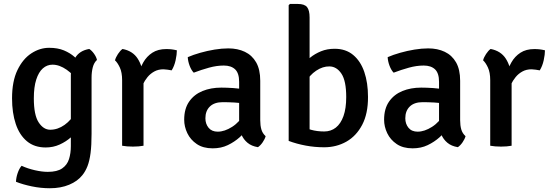

<svg xmlns="http://www.w3.org/2000/svg" viewBox="-20 -756 2852 996"><path d="M483 -445Q467.5 -431 461.2 -406.5Q455 -382 455 -353.5V-62Q455 -2.5 449.8 38Q444.5 78.5 433.8 106Q423 133.5 407 153Q382.5 184 339 202.2Q295.5 220.5 238.5 220.5Q192 220.5 145 210.8Q98 201 63 187Q63.5 166 71.5 142.2Q79.5 118.5 92 104Q123.5 118.5 160.8 127Q198 135.5 228 135.5Q276.5 135.5 302.5 117.5Q328.5 99.5 338 69.2Q347.5 39 347.5 2V-367.5Q347.5 -417.5 369.8 -455.5Q392 -493.5 443 -502Q456 -494 468 -477Q480 -460 483 -445ZM42.5 -246Q42.5 -334.5 70.5 -392.5Q98.5 -450.5 142.5 -479.2Q186.5 -508 235 -508Q279.5 -508 311.8 -494.5Q344 -481 367 -460.5Q390 -440 406.5 -418.5L390.5 -324.5Q364 -367.5 326.2 -394Q288.5 -420.5 252.5 -420.5Q224 -420.5 202.2 -401.2Q180.5 -382 168 -343.2Q155.5 -304.5 155.5 -246Q155.5 -159.5 180.5 -121.2Q205.5 -83 240.5 -83Q279.5 -83 315 -108.2Q350.5 -133.5 371 -174L387.5 -90Q373.5 -66.5 348.2 -44Q323 -21.5 289.5 -6.2Q256 9 217 9Q158.5 9 119.8 -23.2Q81 -55.5 61.8 -112.8Q42.5 -170 42.5 -246Z M897.5 -495Q897.5 -473.5 891 -443.5Q884.5 -413.5 870.5 -391Q860 -393.5 849.5 -394.5Q839 -395.5 828 -396.5Q801 -396.5 780.5 -385.2Q760 -374 745.2 -356Q730.5 -338 720.2 -315.8Q710 -293.5 702.5 -271.5L687 -291Q688.5 -327 697 -364Q705.5 -401 723.2 -432.2Q741 -463.5 770.2 -482.5Q799.5 -501.5 842.5 -501.5Q857.5 -501.5 870.2 -500Q883 -498.5 897.5 -495ZM576.5 -443Q580.5 -458.5 592 -476Q603.5 -493.5 615.5 -502Q668.5 -492 694.5 -451.5Q720.5 -411 724.5 -349.5V0Q700.5 4.5 669.5 4.5Q638 4.5 613.5 0V-340Q613.5 -380.5 601.5 -406Q589.5 -431.5 576.5 -443Z M935.5 -135Q935.5 -192 961.2 -229Q987 -266 1030.5 -283.8Q1074 -301.5 1128 -301.5Q1155 -301.5 1190.2 -299.2Q1225.5 -297 1255.5 -290V-216.5Q1229.5 -222.5 1196.5 -224.2Q1163.5 -226 1135.5 -226Q1092 -226 1068.8 -203.5Q1045.5 -181 1045.5 -142.5Q1045.5 -113.5 1062 -93.2Q1078.5 -73 1109.5 -73Q1145 -73 1184.2 -98Q1223.5 -123 1250.5 -170.5L1267 -88.5Q1249 -67 1222.8 -43.5Q1196.5 -20 1161.8 -3.2Q1127 13.5 1083.5 13.5Q1033.5 13.5 1000.8 -8.8Q968 -31 951.8 -65Q935.5 -99 935.5 -135ZM1358 -49.5Q1354 -34.5 1342.5 -17.8Q1331 -1 1318 7.5Q1284.5 2 1263.8 -15.5Q1243 -33 1232.8 -57.2Q1222.5 -81.5 1220.5 -108V-331.5Q1220.5 -376.5 1199.8 -396.2Q1179 -416 1141 -416Q1104 -416 1064.2 -405Q1024.5 -394 985 -379Q972 -392.5 963.5 -415.5Q955 -438.5 954 -459.5Q982.5 -472 1018.8 -482.2Q1055 -492.5 1093 -498.8Q1131 -505 1164.5 -505Q1213 -505 1250.2 -487.2Q1287.5 -469.5 1308.8 -432.5Q1330 -395.5 1330 -337V-132.5Q1330 -105 1335.8 -84.8Q1341.5 -64.5 1358 -49.5Z M1586 -25H1477.5V-729L1484 -735.5H1525Q1560 -735.5 1573 -719Q1586 -702.5 1586 -665.5ZM1889 -253.5Q1889.5 -167 1859 -108.8Q1828.5 -50.5 1776.8 -21.2Q1725 8 1661.5 8Q1612.5 8 1565.8 -0.8Q1519 -9.5 1477.5 -25L1531.5 -109.5Q1562.5 -91.5 1593.5 -82.8Q1624.5 -74 1662 -74Q1696.5 -74 1722 -94Q1747.5 -114 1761.8 -153.8Q1776 -193.5 1776 -252.5Q1776 -336.5 1751.2 -373.8Q1726.5 -411 1689 -411.5Q1654 -412 1620 -389.2Q1586 -366.5 1566 -329L1549.5 -418.5Q1565.5 -438 1589.5 -457.5Q1613.5 -477 1645.2 -490Q1677 -503 1716 -503Q1773.5 -503 1812 -471Q1850.5 -439 1869.8 -382.8Q1889 -326.5 1889 -253.5Z M1972.5 -135Q1972.5 -192 1998.2 -229Q2024 -266 2067.5 -283.8Q2111 -301.5 2165 -301.5Q2192 -301.5 2227.2 -299.2Q2262.5 -297 2292.5 -290V-216.5Q2266.5 -222.5 2233.5 -224.2Q2200.5 -226 2172.5 -226Q2129 -226 2105.8 -203.5Q2082.5 -181 2082.5 -142.5Q2082.5 -113.5 2099 -93.2Q2115.5 -73 2146.5 -73Q2182 -73 2221.2 -98Q2260.5 -123 2287.5 -170.5L2304 -88.5Q2286 -67 2259.8 -43.5Q2233.5 -20 2198.8 -3.2Q2164 13.5 2120.5 13.5Q2070.5 13.5 2037.8 -8.8Q2005 -31 1988.8 -65Q1972.5 -99 1972.5 -135ZM2395 -49.5Q2391 -34.5 2379.5 -17.8Q2368 -1 2355 7.5Q2321.5 2 2300.8 -15.5Q2280 -33 2269.8 -57.2Q2259.5 -81.5 2257.5 -108V-331.5Q2257.5 -376.5 2236.8 -396.2Q2216 -416 2178 -416Q2141 -416 2101.2 -405Q2061.5 -394 2022 -379Q2009 -392.5 2000.5 -415.5Q1992 -438.5 1991 -459.5Q2019.5 -472 2055.8 -482.2Q2092 -492.5 2130 -498.8Q2168 -505 2201.5 -505Q2250 -505 2287.2 -487.2Q2324.5 -469.5 2345.8 -432.5Q2367 -395.5 2367 -337V-132.5Q2367 -105 2372.8 -84.8Q2378.5 -64.5 2395 -49.5Z M2807 -495Q2807 -473.5 2800.5 -443.5Q2794 -413.5 2780 -391Q2769.5 -393.5 2759 -394.5Q2748.5 -395.5 2737.5 -396.5Q2710.5 -396.5 2690 -385.2Q2669.5 -374 2654.8 -356Q2640 -338 2629.8 -315.8Q2619.5 -293.5 2612 -271.5L2596.5 -291Q2598 -327 2606.5 -364Q2615 -401 2632.8 -432.2Q2650.5 -463.5 2679.8 -482.5Q2709 -501.5 2752 -501.5Q2767 -501.5 2779.8 -500Q2792.5 -498.5 2807 -495ZM2486 -443Q2490 -458.5 2501.5 -476Q2513 -493.5 2525 -502Q2578 -492 2604 -451.5Q2630 -411 2634 -349.5V0Q2610 4.5 2579 4.5Q2547.5 4.5 2523 0V-340Q2523 -380.5 2511 -406Q2499 -431.5 2486 -443Z"/></svg>

Font: Signika Negative Medium
Style: Regular
Weight: 500
Designer: Anna Giedry
Foundry: Anna Giedry
Version: Version 2.001